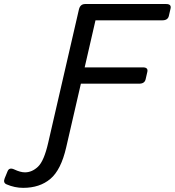

<svg xmlns="http://www.w3.org/2000/svg" viewBox="-199 -720 859 944"><path d="M-166.5 186.5Q-185.1 178.7 -175.8 156.2L-161.6 121.6Q-153.3 101.6 -128.4 113.3Q-98.6 127.4 -76.2 127.4Q-41.5 127.4 -12 99.4Q17.6 71.3 38.1 -18.6L189 -673.3Q195.3 -700.2 219.7 -700.2H617.7Q644.5 -700.2 639.6 -678.2L631.3 -642.1Q626.5 -620.1 599.1 -620.1H270.5L217.3 -388.7H503.9Q530.3 -388.7 525.4 -366.7L517.1 -330.6Q512.2 -308.6 485.4 -308.6H198.7L126.5 4.4Q101.1 115.2 48.8 159.4Q-3.4 203.6 -85.4 203.6Q-126.5 203.6 -166.5 186.5Z"/></svg>

Font: Istok Web
Style: Italic
Weight: 400
Italic angle: -13°
Designer: Andrey V. Panov
Foundry: Andrey V. Panov
Version: Version 1.0.2g